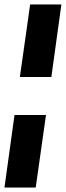

<svg xmlns="http://www.w3.org/2000/svg" viewBox="-21 -740 295 860"><path d="M68 -395 114 -720H254L209 -395ZM-1 100 44 -225H185L139 100Z"/></svg>

Font: Host Grotesk Black
Style: Italic
Weight: 900
Italic angle: -8°
Designer: Doğukan Karapınar based on Poppins by Indian Type Foundry, Jonny Pinhorn
Foundry: Element Type
Version: Version 1.000; ttfautohint (v1.8.4.7-5d5b);gftools[0.9.33]